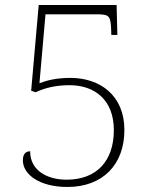

<svg xmlns="http://www.w3.org/2000/svg" viewBox="-20 -734 600 764"><path d="M248 10C389 10 475 -79 475 -217C475 -355 377 -424 261 -424C206 -424 169 -415 137 -403L161 -677H359C411 -677 419 -675 422 -624L423 -595H447L444 -714H134L104 -373L122 -367C158 -384 202 -395 256 -395C359 -395 433 -335 433 -216C433 -94 365 -19 245 -19C171 -19 100 -53 100 -132C85 -132 71 -124 71 -96C71 -40 137 10 248 10Z"/></svg>

Font: Noto Serif Gurmukhi ExtraLight
Style: Regular
Weight: 200
Designer: Vaibhav Singh and the Monotype Design Team
Foundry: Monotype Imaging Inc.
Version: Version 2.004